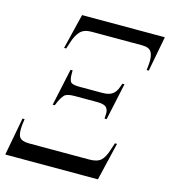

<svg xmlns="http://www.w3.org/2000/svg" viewBox="-139 -800 786 887"><g transform="rotate(15 254.0 -357.0)"><path d="M103 -546 144 -714H540L508 -546H498L501 -576Q504 -612 493.5 -631.5Q483 -651 448 -651H206Q170 -651 152 -631.5Q134 -612 123 -576L113 -546ZM120 -279 158 -456H168V-437Q168 -415 174.5 -403Q181 -391 218 -391H326Q360 -391 376 -403.5Q392 -416 399 -437L406 -456H416L378 -279H368L369 -298Q371 -319 360.5 -331.5Q350 -344 316 -344H208Q171 -344 159.5 -332Q148 -320 138 -298L130 -279ZM-32 0 2 -181H12L8 -151Q4 -111 14.5 -94.5Q25 -78 62 -78H349Q387 -78 404.5 -94.5Q422 -111 434 -151L444 -181H454L411 0Z"/></g></svg>

Font: Noto Serif Display ExtraCondensed
Style: Italic
Weight: 400
Width: 2
Italic angle: -12°
Designer: Monotype Design Team
Foundry: Monotype Imaging Inc.
Version: Version 2.009